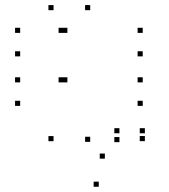

<svg xmlns="http://www.w3.org/2000/svg" viewBox="-20 -710 660 752"><path d="M366.8 21.5V1.5H346.8V21.5ZM547.4 -157.2V-177.2H527.4V-157.2ZM547.4 -188V-208H527.4V-188ZM447.8 -188V-208H427.8V-188ZM447.8 -153.2V-173.2H427.8V-153.2ZM390.7 -88.6V-108.6H370.7V-88.6ZM333.3 -154.4V-174.4H313.3V-154.4ZM333.3 -670.1V-690.1H313.3V-670.1ZM189.7 -670.1V-690.1H169.7V-670.1ZM189.7 -157V-177H169.7V-157ZM229.4 -581.2V-601.2H209.4V-581.2ZM59 -581.2V-601.2H39V-581.2ZM59 -489.2V-509.2H39V-489.2ZM539 -489.2V-509.2H519V-489.2ZM539 -581.2V-601.2H519V-581.2ZM243.9 -581.2V-601.2H223.9V-581.2ZM229.4 -387.3V-407.3H209.4V-387.3ZM59 -387.3V-407.3H39V-387.3ZM59 -295.3V-315.3H39V-295.3ZM539 -295.3V-315.3H519V-295.3ZM539 -387.3V-407.3H519V-387.3ZM243.9 -387.3V-407.3H223.9V-387.3Z"/></svg>

Font: Monaspace Neon Dots Var
Style: Regular
Weight: 400
Designer: Riley Cran and the Lettermatic Team
Version: Version 1.100 (Monaspace Neon Dots)